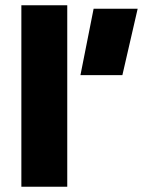

<svg xmlns="http://www.w3.org/2000/svg" viewBox="-20 -708 542 728"><path d="M61 0ZM61 -688H235V0H61ZM335 -675H502L444 -423H285Z"/></svg>

Font: Cairo Black
Style: Regular
Weight: 900
Designer: Mohamed Gaber, the designers of Titillium
Foundry: Kief Type Foundry
Version: Version 2.009; ttfautohint (v1.5.33-1714) -l 8 -r 50 -G 200 